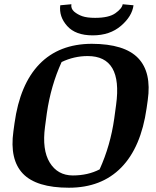

<svg xmlns="http://www.w3.org/2000/svg" viewBox="-20 -879 738 910"><path d="M324.7 -47.4Q396.5 -47.4 452.1 -76.2Q503.4 -189 521.5 -317.4L530.3 -382.3Q562 -613.3 395.5 -613.3Q331.1 -613.3 272 -585Q221.2 -473.6 202.1 -343.3L193.4 -278.3Q178.7 -168.9 215.8 -108.4Q252.9 -47.9 324.7 -47.4ZM88.4 -56.2Q24.9 -123 43.5 -256.3L48.8 -294.9Q74.2 -479.5 167 -575.2Q259.8 -670.9 415 -671.4Q570.3 -670.9 634.8 -603.5Q699.2 -536.1 680.2 -403.8L674.8 -365.7Q648.4 -180.7 554.7 -85Q460.9 10.7 306.6 10.7Q152.3 10.7 88.4 -56.2ZM265.6 -854 318.4 -858.9Q314.9 -838.9 331.1 -824.2Q347.7 -810.1 370.1 -802.2Q392.6 -794.4 430.7 -794.4Q496.1 -794.4 526.9 -816.4Q558.1 -838.4 561.5 -858.9L612.8 -854Q606 -801.8 553.7 -756.8Q501 -711.4 419.4 -711.4Q337.9 -711.4 298.3 -755.9Q258.8 -800.3 265.6 -854Z"/></svg>

Font: NoticiaText-BoldItalic
Style: Bold Italic
Weight: 700
Italic angle: -8°
Designer: JM Sole
Foundry: JM Sole
Version: Version 1.003